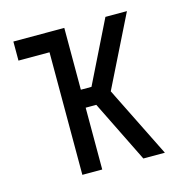

<svg xmlns="http://www.w3.org/2000/svg" viewBox="-83 -600 667 681"><g transform="rotate(-15 250.0 -260.0)"><path d="M138 0V-450H24V-520H211V-293H250L362 -520H441L312 -260L441 0H362L250 -227H211V0Z"/></g></svg>

Font: Iosevka Fixed
Style: Regular
Weight: 400
Monospace: yes
Designer: Belleve Invis
Foundry: Belleve Invis
Version: Version 33.2.4